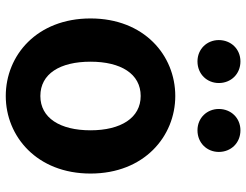

<svg xmlns="http://www.w3.org/2000/svg" viewBox="-114 -726 854 666"><g transform="rotate(90 313.0 -393.0)"><path d="M313 14C453 14 582 -94 582 -280C582 -466 453 -574 313 -574C172 -574 44 -466 44 -280C44 -94 172 14 313 14ZM313 -106C236 -106 194 -174 194 -280C194 -385 236 -454 313 -454C389 -454 432 -385 432 -280C432 -174 389 -106 313 -106ZM193 -651C237 -651 268 -684 268 -725C268 -767 237 -800 193 -800C150 -800 119 -767 119 -725C119 -684 150 -651 193 -651ZM432 -651C476 -651 507 -684 507 -725C507 -767 476 -800 432 -800C389 -800 358 -767 358 -725C358 -684 389 -651 432 -651Z"/></g></svg>

Font: Noto Sans JP
Style: Bold
Weight: 700
Designer: Ryoko NISHIZUKA 西塚涼子 (kana, bopomofo & ideographs); Paul D. Hunt (Latin, Greek & Cyrillic); Sandoll Communications 산돌커뮤니
Foundry: Adobe
Version: Version 2.004;hotconv 1.0.118;makeotfexe 2.5.65603